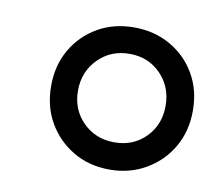

<svg xmlns="http://www.w3.org/2000/svg" viewBox="-50 -680 505 451"><g transform="rotate(10 203.0 -454.5)"><path d="M237 -285Q188 -285 150 -307.5Q112 -330 90 -368Q68 -406 68 -455Q68 -504 90 -542Q112 -580 150 -602Q188 -624 237 -624Q285 -624 323.5 -602Q362 -580 384 -542Q406 -504 406 -455Q406 -406 384 -368Q362 -330 323.5 -307.5Q285 -285 237 -285ZM237 -350Q282 -350 311.5 -380Q341 -410 341 -455Q341 -500 311.5 -530.5Q282 -561 237 -561Q192 -561 162 -530.5Q132 -500 132 -455Q132 -410 162 -380Q192 -350 237 -350Z"/></g></svg>

Font: Piazzolla SC
Style: Bold Italic
Weight: 700
Italic angle: -11.3°
Designer: Juan Pablo del Peral
Foundry: Huerta Tipografica
Version: Version 1.330